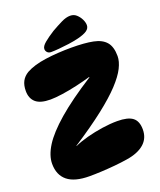

<svg xmlns="http://www.w3.org/2000/svg" viewBox="-165 -1016 934 1124"><g transform="rotate(-20 302.0 -454.0)"><path d="M14 -136Q14 -187 51 -246Q88 -305 171 -377Q254 -449 392 -537V-540Q351 -528 303 -517Q255 -506 210 -499.5Q165 -493 135 -493Q72 -493 43.5 -518Q15 -543 15 -589Q15 -625 28 -649.5Q41 -674 68 -690Q115 -716 190 -726.5Q265 -737 351 -737Q434 -737 486.5 -726.5Q539 -716 564.5 -686Q590 -656 590 -598Q590 -565 570 -525Q550 -485 504 -435.5Q458 -386 379.5 -324.5Q301 -263 184 -187V-185Q219 -201 266 -213.5Q313 -226 363 -233.5Q413 -241 457 -241Q523 -241 552.5 -218.5Q582 -196 582 -144Q582 -89 543.5 -55.5Q505 -22 434 -11Q397 -5 354 -1Q311 3 270 5Q229 7 196 7Q104 7 59 -29.5Q14 -66 14 -136ZM201 -783Q201 -800 225.5 -820.5Q250 -841 288 -865Q323 -885 353.5 -900Q384 -915 409 -915Q432 -915 448 -900.5Q464 -886 473.5 -866.5Q483 -847 483 -830Q483 -810 464.5 -797Q446 -784 406 -774Q377 -767 344 -762.5Q311 -758 281.5 -755.5Q252 -753 233 -753Q218 -753 209.5 -762Q201 -771 201 -783Z"/></g></svg>

Font: DynaPuff SemiBold
Style: Regular
Weight: 600
Designer: Toshi Omagari, Jennifer Daniel
Foundry: Google Fonts
Version: Version 2.000